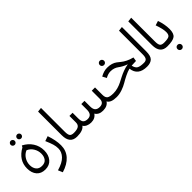

<svg xmlns="http://www.w3.org/2000/svg" viewBox="114 -1850 3188 3188"><g transform="rotate(-45 1708.0 -256.0)"><path d="M214 -650Q200 -636 180 -636Q160 -636 146 -650Q132 -664 132 -684Q132 -704 146 -718Q160 -732 180 -732Q200 -732 214 -718Q228 -704 228 -684Q228 -664 214 -650ZM331 -732Q350 -732 364.5 -718Q379 -704 379 -684Q379 -664 365 -650Q351 -636 331 -636Q311 -636 297 -650Q283 -664 283 -684Q283 -704 297 -718Q311 -732 331 -732ZM252 14Q154 14 100.5 -48Q47 -110 47 -215Q47 -409 240 -516L257 -546Q354 -496 408 -412Q462 -328 462 -224Q462 -119 406.5 -52.5Q351 14 252 14ZM255 -68Q324 -68 357 -111Q390 -154 390 -222Q390 -291 353.5 -350Q317 -409 255 -435Q192 -409 155 -350Q118 -291 118 -221Q118 -154 152.5 -111Q187 -68 255 -68Z M423 250 389 170Q526 131 588.5 65Q651 -1 651 -82Q651 -134 635.5 -185.5Q620 -237 583 -322L669 -352Q720 -206 720 -88Q720 35 643 121Q566 207 423 250Z M845 -197V-753L922 -762V-202Q922 -133 942 -107.5Q962 -82 1018 -82L1031 -41L1011 0Q845 0 845 -197Z M1947 -82 1959 -43 1939 0Q1804 0 1768 -69Q1725 0 1619 0Q1523 0 1481 -69Q1436 0 1341 0Q1294 0 1256 -17.5Q1218 -35 1199 -67Q1153 0 1011 0L991 -42L1019 -82Q1090 -82 1126 -104.5Q1162 -127 1162 -182V-334H1236V-202Q1236 -132 1263 -107Q1290 -82 1342 -82Q1441 -82 1441 -201V-334H1516V-202Q1516 -138 1543.5 -110Q1571 -82 1624 -82Q1720 -82 1720 -181V-368H1797V-192Q1797 -129 1829.5 -105.5Q1862 -82 1947 -82Z M2115 -575Q2115 -597 2129.5 -611.5Q2144 -626 2166 -626Q2188 -626 2202.5 -611.5Q2217 -597 2217 -575Q2217 -554 2202.5 -539.5Q2188 -525 2166 -525Q2144 -525 2129.5 -539.5Q2115 -554 2115 -575ZM2662 -82 2675 -41 2655 0Q2443 0 2422 -184Q2369 -171 2304 -138.5Q2239 -106 2190 -76.5Q2141 -47 2073 -23.5Q2005 0 1939 0L1919 -41L1946 -82Q1998 -82 2049.5 -96.5Q2101 -111 2145.5 -133.5Q2190 -156 2235 -179.5Q2280 -203 2337.5 -224.5Q2395 -246 2454 -255Q2409 -270 2369 -292.5Q2329 -315 2306.5 -332.5Q2284 -350 2248.5 -363Q2213 -376 2168 -376Q2110 -376 2047 -340L2009 -411Q2091 -458 2169 -458Q2228 -458 2271 -444.5Q2314 -431 2344 -408.5Q2374 -386 2403.5 -361.5Q2433 -337 2483.5 -311Q2534 -285 2600 -269L2589 -198L2495 -194Q2487 -194 2483 -193Q2498 -124 2538 -103Q2578 -82 2662 -82Z M2655 0 2635 -41 2662 -82Q2707 -82 2726 -108Q2745 -134 2745 -197V-753L2822 -762V-193Q2822 -82 2779.5 -41Q2737 0 2655 0Z M2963 -197V-753L3040 -762V-202Q3040 -133 3060 -107.5Q3080 -82 3136 -82L3149 -41L3129 0Q2963 0 2963 -197Z M3136 -82Q3227 -82 3255.5 -103Q3284 -124 3284 -183Q3284 -255 3238 -385L3317 -410Q3359 -286 3359 -179Q3359 -76 3310.5 -38Q3262 0 3129 0L3109 -41ZM3215 151Q3215 129 3229.5 114.5Q3244 100 3266 100Q3288 100 3302.5 114.5Q3317 129 3317 151Q3317 172 3302.5 187Q3288 202 3266 202Q3244 202 3229.5 187Q3215 172 3215 151Z"/></g></svg>

Font: FiraGO Book
Style: Regular
Weight: 350
Designer: bBox Type
Foundry: bBox Type GmbH
Version: Version 1.001;PS 001.001;hotconv 1.0.88;makeotf.lib2.5.64775